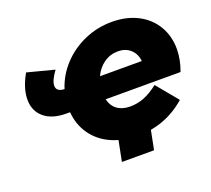

<svg xmlns="http://www.w3.org/2000/svg" viewBox="-140 -896 1331 1212"><g transform="rotate(-20 525.5 -289.5)"><path d="M1051 -416Q1051 -345 1023 -270H520Q531 -223 565 -198.5Q599 -174 651 -174Q700 -174 744.5 -191.5Q789 -209 841 -249L959 -106Q819 16 635 16Q535 16 457.5 -19Q380 -54 334 -119Q288 -184 281 -270H257Q161 -270 108 -315Q55 -360 55 -436Q55 -512 106 -601L287 -554Q244 -496 244 -461Q244 -421 298 -419Q325 -504 387.5 -571.5Q450 -639 537 -677.5Q624 -716 722 -716Q821 -716 895.5 -677.5Q970 -639 1010.5 -570.5Q1051 -502 1051 -416ZM536 -419H817Q812 -468 779.5 -498Q747 -528 695 -528Q643 -528 601 -498.5Q559 -469 536 -419ZM697 137H481L516 -40H732Z"/></g></svg>

Font: Montserrat Alternates Black
Style: Italic
Weight: 900
Italic angle: -11.3°
Designer: Julieta Ulanovsky
Foundry: Julieta Ulanovsky
Version: Version 7.200